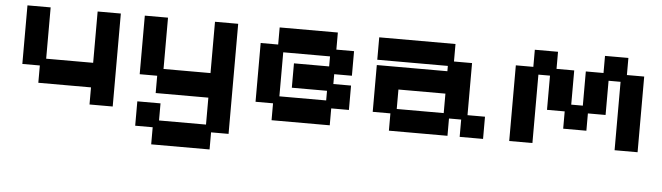

<svg xmlns="http://www.w3.org/2000/svg" viewBox="-44 -624 3354 973"><g transform="rotate(5 1633.5 -137.5)"><path d="M418 12V-75H150V-163H61V-461H179V-200H418V-461H536V12Z M747 186V99H658V-25H776V62H1015V-75H747V-163H658V-461H776V-200H1015V-461H1133V99H1044V186Z M1344 11V-75H1255V-374H1344V-461H1640V-374H1730V-249H1640V-199H1730V-75H1640V11ZM1373 -113H1611V-162H1432V-286H1611V-337H1373Z M1941 12V-76H1851V-314H2210V-341H1851V-455H2239V-366H2331V-101H2420V12H2301V-76H2239V12ZM1971 -101H2210V-200H1971Z M2553 11V-374H2642V-461H2760V-374H2850V-200H2909V-374H2999V-461H3118V-374H3206V11H3089V-337H3028V-163H2938V-75H2820V-163H2730V-337H2671V11Z"/></g></svg>

Font: Pixelify Sans SemiBold
Style: Regular
Weight: 600
Designer: Stefie Justprince
Foundry: Typecalism Foundryline
Version: Version 1.000